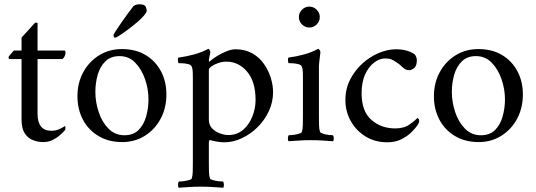

<svg xmlns="http://www.w3.org/2000/svg" viewBox="-20 -659 2511 900"><path d="M156 -422H282Q287 -422 287 -411Q287 -396 273 -382H156V-126Q156 -46 221 -46Q243 -46 261 -55Q279 -64 284 -68Q287 -67 287 -62Q287 -51 283 -47Q276 -39 261.5 -26Q247 -13 227 -3Q207 7 183 7Q158 7 134.5 -2Q111 -11 96 -34Q81 -57 81 -99V-382H24Q22 -382 21 -385.5Q20 -389 20 -391Q20 -393 26 -400.5Q32 -408 38.5 -415Q45 -422 45 -422H81V-483Q91 -494 104.5 -508.5Q118 -523 129 -535.5Q140 -548 141 -549Q145 -553 150.5 -553Q156 -553 156 -550Z M633 -639Q659 -639 663.5 -626.5Q668 -614 668 -610Q668 -601 654 -585Q640 -569 619 -551.5Q598 -534 576.5 -518Q555 -502 539 -492Q523 -482 520 -482Q515 -482 513.5 -486.5Q512 -491 512 -495Q512 -497 522 -513Q532 -529 547.5 -551Q563 -573 578.5 -594.5Q594 -616 606 -631Q607 -632 615 -635.5Q623 -639 633 -639ZM551 -429Q616 -429 662.5 -401Q709 -373 734.5 -325Q760 -277 760 -216Q760 -153 733 -102.5Q706 -52 659 -22.5Q612 7 553 7Q489 7 441.5 -21.5Q394 -50 368.5 -98.5Q343 -147 343 -208Q343 -271 370.5 -321Q398 -371 445 -400Q492 -429 551 -429ZM540 -396Q499 -396 474 -371.5Q449 -347 438 -308.5Q427 -270 427 -228Q427 -181 442.5 -134Q458 -87 488.5 -56Q519 -25 563 -25Q605 -25 629.5 -49.5Q654 -74 665 -113Q676 -152 676 -193Q676 -241 660 -287.5Q644 -334 614 -365Q584 -396 540 -396Z M1084 -428Q1129 -428 1162.5 -409Q1196 -390 1217.5 -359Q1239 -328 1249.5 -293.5Q1260 -259 1260 -227Q1260 -180 1240 -137.5Q1220 -95 1187 -62.5Q1154 -30 1113.5 -11Q1073 8 1032 8Q1013 8 994 4.5Q975 1 963 -3Q963 -3 961 0.5Q959 4 959 10V104Q959 126 959.5 145.5Q960 165 964 177Q966 182 978.5 185.5Q991 189 1005.5 190.5Q1020 192 1026 192Q1029 196 1029.5 206.5Q1030 217 1026 221Q996 219 973 217.5Q950 216 921 216Q893 216 870.5 217.5Q848 219 818 221Q814 217 814.5 206.5Q815 196 818 192Q824 192 838 190.5Q852 189 865 185.5Q878 182 879 177Q883 165 883.5 145.5Q884 126 884 104V-295Q884 -305 883.5 -321Q883 -337 879 -346Q876 -355 862 -358.5Q848 -362 834 -362.5Q820 -363 816 -363Q815 -365 814 -375Q813 -385 816 -389Q854 -394 890.5 -404Q927 -414 956 -430Q960 -430 963 -424Q966 -418 966 -414Q965 -409 962 -394.5Q959 -380 959 -374Q959 -370 961 -370Q962 -370 964 -372Q976 -383 997 -396Q1018 -409 1041.5 -418.5Q1065 -428 1084 -428ZM1042 -370Q1022 -370 1003 -363.5Q984 -357 971.5 -348Q959 -339 959 -332V-98Q959 -73 974.5 -57Q990 -41 1011.5 -33.5Q1033 -26 1050 -26Q1091 -26 1119.5 -50.5Q1148 -75 1163 -113Q1178 -151 1178 -190Q1178 -277 1138 -323.5Q1098 -370 1042 -370Z M1381 -579Q1381 -599 1395.5 -613.5Q1410 -628 1430 -628Q1450 -628 1464.5 -613.5Q1479 -599 1479 -579Q1479 -559 1464.5 -544.5Q1450 -530 1430 -530Q1410 -530 1395.5 -544.5Q1381 -559 1381 -579ZM1475 -113Q1475 -91 1475.5 -72Q1476 -53 1480 -41Q1482 -36 1494.5 -32Q1507 -28 1521 -26.5Q1535 -25 1541 -25Q1544 -21 1544.5 -11Q1545 -1 1541 3Q1511 1 1488.5 -0.5Q1466 -2 1437 -2Q1409 -2 1386 -0.5Q1363 1 1333 3Q1329 -1 1329.5 -11Q1330 -21 1333 -25Q1339 -25 1353.5 -26.5Q1368 -28 1381 -32Q1394 -36 1395 -41Q1399 -53 1399.5 -72Q1400 -91 1400 -113V-295Q1400 -305 1399.5 -321Q1399 -337 1395 -346Q1392 -355 1378 -358.5Q1364 -362 1350 -362.5Q1336 -363 1332 -363Q1331 -365 1330 -375Q1329 -385 1332 -389Q1370 -394 1406 -404Q1442 -414 1471 -430Q1475 -430 1478.5 -424Q1482 -418 1482 -414Q1482 -411 1480 -397Q1478 -383 1476.5 -369Q1475 -355 1475 -350Z M1934 -377Q1934 -351 1922 -340.5Q1910 -330 1897 -330Q1881 -330 1867 -344Q1853 -358 1840 -366Q1824 -377 1814 -381Q1804 -385 1785 -385Q1759 -385 1733.5 -365.5Q1708 -346 1691.5 -310Q1675 -274 1675 -222Q1675 -137 1721 -97Q1767 -57 1833 -57Q1874 -57 1900.5 -76Q1927 -95 1937 -106Q1938 -106 1941.5 -102.5Q1945 -99 1945 -93Q1945 -85 1939 -75Q1930 -61 1911 -41.5Q1892 -22 1863 -7Q1834 8 1796 8Q1737 8 1692.5 -20Q1648 -48 1623.5 -93Q1599 -138 1599 -189Q1599 -243 1621.5 -286.5Q1644 -330 1679.5 -362Q1715 -394 1756.5 -411Q1798 -428 1836 -428Q1890 -428 1924 -404Q1927 -401 1930.5 -393Q1934 -385 1934 -377Z M2222 -429Q2287 -429 2333.5 -401Q2380 -373 2405.5 -325Q2431 -277 2431 -216Q2431 -153 2404 -102.5Q2377 -52 2330 -22.5Q2283 7 2224 7Q2160 7 2112.5 -21.5Q2065 -50 2039.5 -98.5Q2014 -147 2014 -208Q2014 -271 2041.5 -321Q2069 -371 2116 -400Q2163 -429 2222 -429ZM2211 -396Q2170 -396 2145 -371.5Q2120 -347 2109 -308.5Q2098 -270 2098 -228Q2098 -181 2113.5 -134Q2129 -87 2159.5 -56Q2190 -25 2234 -25Q2276 -25 2300.5 -49.5Q2325 -74 2336 -113Q2347 -152 2347 -193Q2347 -241 2331 -287.5Q2315 -334 2285 -365Q2255 -396 2211 -396Z"/></svg>

Font: Amiri
Style: Regular
Weight: 400
Designer: Khaled Hosny
Version: Version 0.114